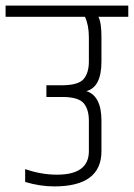

<svg xmlns="http://www.w3.org/2000/svg" viewBox="-40 -664 479 687"><path d="M278 -530Q278 -574 264 -604H-20V-644H419V-604H312Q323 -584 323 -531V-444Q323 -352 269 -338Q323 -321 323 -232V-123Q323 3 154 3Q103 3 50 -13V-59Q107 -39 164 -39Q278 -39 278 -123V-232Q278 -272 260 -294Q242 -316 187 -317H126V-359H187Q242 -360 260 -382Q278 -404 278 -444Z"/></svg>

Font: Khand Light
Style: Regular
Weight: 300
Designer: Devanagari: Sanchit Sawaria, Jyotish Sonowal; Latin: Satya Rajpurohit
Foundry: Indian Type Foundry
Version: Version 1.101;PS 1.0;hotconv 1.0.78;makeotf.lib2.5.61930; tt